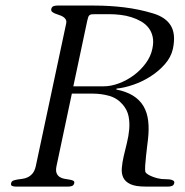

<svg xmlns="http://www.w3.org/2000/svg" viewBox="-20 -687 683 707"><path d="M541 -507.3Q546.4 -532.2 542.2 -551.3Q538.1 -570.3 527.1 -584.5Q516.1 -598.6 499.5 -608.2Q482.9 -617.7 463.6 -623.8Q444.3 -629.9 423.3 -632.3Q402.3 -634.8 382.3 -634.8H331.5Q323.2 -634.8 318.1 -634.3Q313 -633.8 309.8 -631.3Q306.6 -628.9 304.9 -624Q303.2 -619.1 301.3 -610.8L250 -369.1H360.8Q388.7 -369.1 418 -380.1Q447.3 -391.1 472.7 -409.9Q498 -428.7 516.6 -453.9Q535.2 -479 541 -507.3ZM621.6 -12.7Q619.6 -4.4 613 -2.2Q606.4 0 600.1 0H515.1Q479.5 0 460.4 -8.8Q441.4 -17.6 434.1 -32.7Q426.8 -47.9 428.5 -68.1Q430.2 -88.4 435.5 -111.8Q440.9 -135.3 447.3 -160.6Q453.6 -186 455.8 -210.9Q458 -235.8 453.4 -259Q448.7 -282.2 432.1 -301.8Q411.6 -325.7 382.3 -334Q353 -342.3 320.3 -342.3H244.6L188 -75.2Q184.6 -58.6 188.5 -49.3Q192.4 -40 200 -35.2Q207.5 -30.3 217.5 -28.6Q227.5 -26.9 235.8 -25.6Q244.1 -24.4 249.5 -21.7Q254.9 -19 253.4 -12.7Q251.5 -4.4 245.1 -2.2Q238.8 0 232.4 0H37.1Q30.8 0 24.9 -2.2Q19 -4.4 21 -12.7Q22.5 -19.5 28.8 -22Q35.2 -24.4 43.9 -25.9Q52.7 -27.3 63 -28.6Q73.2 -29.8 83 -34.7Q92.8 -39.6 100.3 -48.8Q107.9 -58.1 111.8 -75.2L223.6 -600.1Q225.6 -609.9 221.9 -615.7Q218.3 -621.6 211.9 -625.5Q205.6 -629.4 197.5 -631.8Q189.5 -634.3 182.6 -637.2Q175.8 -640.1 171.6 -643.8Q167.5 -647.5 168.9 -654.3Q170.9 -662.1 177.2 -664.3Q183.6 -666.5 189.9 -666.5H327.6Q383.8 -666.5 437.7 -659.9Q491.7 -653.3 543.5 -637.7Q590.8 -623.5 609.4 -592Q627.9 -560.5 616.7 -507.3Q609.9 -476.6 587.2 -450.7Q564.5 -424.8 534.2 -405.5Q503.9 -386.2 470.5 -374.8Q437 -363.3 409.2 -360.8L408.2 -357.4Q445.3 -350.1 470 -334.7Q494.6 -319.3 508.3 -296.1Q522 -272.9 525.6 -242.2Q529.3 -211.4 524.9 -173.8Q523.9 -167 522 -149.7Q520 -132.3 517.8 -113Q515.6 -93.8 514.6 -77.1Q513.7 -60.5 515.1 -54.7Q517.1 -49.3 524.7 -44.7Q532.2 -40 541.7 -36.4Q551.3 -32.7 560.5 -30.5Q569.8 -28.3 575.2 -27.8Q579.6 -27.3 587.9 -27.3Q596.2 -27.3 604.2 -26.4Q612.3 -25.4 617.7 -22.2Q623 -19 621.6 -12.7Z"/></svg>

Font: Atsinvsda
Style: Italic
Weight: 400
Italic angle: -12°
Designer: Al Webster
Foundry: Al Webster and Michael Everson
Version: Version 2.000